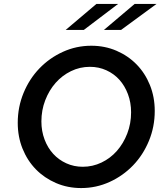

<svg xmlns="http://www.w3.org/2000/svg" viewBox="-20 -943 836 974"><path d="M765 -380Q765 -300 735.5 -228.5Q706 -157 655 -104Q604 -51 536 -20Q468 11 392 11Q323 11 264 -14.5Q205 -40 162 -84Q119 -128 94.5 -188.5Q70 -249 70 -320Q70 -400 99.5 -471.5Q129 -543 180 -596Q231 -649 299 -680Q367 -711 443 -711Q512 -711 571 -685.5Q630 -660 673 -616Q716 -572 740.5 -511.5Q765 -451 765 -380ZM645 -373Q645 -423 629 -465.5Q613 -508 585.5 -538.5Q558 -569 519.5 -586.5Q481 -604 436 -604Q385 -604 340 -582Q295 -560 262 -522.5Q229 -485 209.5 -434.5Q190 -384 190 -327Q190 -278 206 -235.5Q222 -193 250 -162.5Q278 -132 316.5 -114.5Q355 -97 400 -97Q450 -97 495 -118.5Q540 -140 573 -177.5Q606 -215 625.5 -265.5Q645 -316 645 -373ZM469 -923H579L405 -791H313ZM663 -923H774L594 -791H507Z"/></svg>

Font: Red Hat Text Medium
Style: Italic
Weight: 500
Italic angle: -12°
Designer: Pentagram / MCKL
Foundry: Pentagram / MCKL
Version: Version 1.003; Red Hat Text Medium Italic